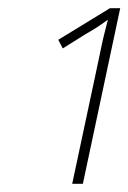

<svg xmlns="http://www.w3.org/2000/svg" viewBox="-20 -864 313 468"><path d="M182 -416 273 -844H248L122 -767L133 -746L189 -781Q219 -798 243 -816Q238 -797 233 -776.5Q228 -756 224 -735L156 -416Z"/></svg>

Font: Noto Sans Display SemiCondensed Thin
Style: Italic
Weight: 250
Width: 4
Designer: Monotype Design team
Foundry: Monotype Imaging Inc.
Version: 1.000